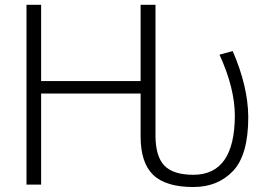

<svg xmlns="http://www.w3.org/2000/svg" viewBox="-20 -751 1089 782"><path d="M613.3 -731.4V-199.2Q613.3 -114.3 649.4 -76.7Q685.5 -39.1 767.6 -39.1Q935.5 -39.1 936.5 -279.3Q936.5 -391.6 874 -528.3L927.7 -543Q990.2 -399.4 991.2 -274.4Q991.2 -120.1 929.2 -54.7Q867.2 10.7 767.6 10.7Q655.3 10.7 604 -38.6Q552.7 -87.9 552.7 -195.3V-370.1H147.5V1H87.9V-731.4H147.5V-420.9H552.7V-731.4Z"/></svg>

Font: Gen Shin Gothic Light
Style: Regular
Weight: 200
Designer: [Source Han Sans]
Ryoko NISHIZUKA  (kana & ideographs); Paul D. Hunt (Latin, Greek & Cyrillic); Wenlong ZHANG  (bopomofo
Version: Version 1.002.20150607